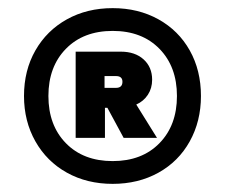

<svg xmlns="http://www.w3.org/2000/svg" viewBox="-20 -733 554 472"><path d="M474 -497Q474 -435 446.5 -385.5Q419 -336 369.5 -308.5Q320 -281 257 -281Q194 -281 144.5 -308.5Q95 -336 67 -385.5Q39 -435 39 -497Q39 -560 67 -609Q95 -658 144.5 -685.5Q194 -713 257 -713Q320 -713 369.5 -685.5Q419 -658 446.5 -609Q474 -560 474 -497ZM415 -497Q415 -569 372 -613Q329 -657 257 -657Q185 -657 142 -613Q99 -569 99 -497Q99 -425 142 -381Q185 -337 257 -337Q329 -337 372 -381Q415 -425 415 -497ZM315 -476 366 -394H284L244 -468H238V-394H166V-606H277Q312 -606 333 -587Q354 -568 354 -537Q354 -516 343.5 -500Q333 -484 315 -476ZM237 -517H265Q281 -517 281 -532Q281 -546 265 -546H237Z"/></svg>

Font: Poppins A&M
Style: Bold-A&M
Weight: 700
Designer: Ninad Kale (Devanagari), Jonny Pinhorn (Latin)
Foundry: Indian Type Foundry
Version: 4.004